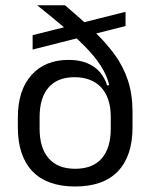

<svg xmlns="http://www.w3.org/2000/svg" viewBox="-20 -682 560 715"><path d="M260 12.5Q155 12.5 100.8 -44.2Q46.5 -101 46.5 -207.5V-244.5Q46.5 -346 97.2 -402.5Q148 -459 235.5 -459Q274 -459 303 -447.5Q332 -436 351 -414.5Q370 -393 379 -363.5L400 -368.5L392.5 -250.5Q392 -285.5 382.5 -312.5Q373 -339.5 355.8 -357.5Q338.5 -375.5 313.8 -385Q289 -394.5 258 -394.5Q194 -394.5 160.8 -356.2Q127.5 -318 127.5 -246V-203Q127.5 -130.5 161.5 -92Q195.5 -53.5 260 -53.5Q325 -53.5 358.8 -92Q392.5 -130.5 392.5 -203Q392.5 -221.5 392.5 -238.5Q392.5 -255.5 392.5 -277Q392 -297 392 -310Q392 -323 391.5 -341Q386 -382 366.2 -418.5Q346.5 -455 312.5 -492Q278.5 -529 230 -570.5Q181.5 -612 119 -662V-662.5H222Q281.5 -612 328.2 -567.5Q375 -523 407.2 -478.5Q439.5 -434 456.5 -382.2Q473.5 -330.5 473.5 -265.5V-208Q473.5 -101 419.2 -44.2Q365 12.5 260 12.5ZM101.5 -497.5V-551L447.5 -638V-585Z"/></svg>

Font: Anek Tamil
Style: Regular
Weight: 400
Designer: Aadarsh Rajan (Tamil), Yesha Goshar (Latin)
Foundry: Ek Type
Version: Version 1.003